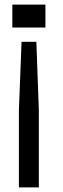

<svg xmlns="http://www.w3.org/2000/svg" viewBox="-20 -620 277 840"><path d="M74.3 -437.2H139.1L149.9 -137.9V200H62.7V-137.9ZM34 -600H178.7V-499.6H34Z"/></svg>

Font: Big Shoulders Text SC Thin
Style: Regular
Weight: 100
Designer: Patric King
Foundry: XO Type Co
Version: Version 2.002